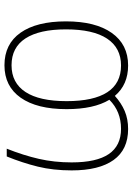

<svg xmlns="http://www.w3.org/2000/svg" viewBox="110 -680 581 840"><g transform="rotate(90 400.0 -260.5)"><path d="M726 -284Q726 -203 709.5 -136Q693 -69 665 0H631Q660 -73 675.5 -140.5Q691 -208 691 -284Q691 -393 654.5 -446.5Q618 -500 544 -500Q468 -500 417 -449Q458 -381 458 -262Q458 -132 408 -61Q358 10 266 10Q173 10 123.5 -60.5Q74 -131 74 -259Q74 -388 124.5 -459.5Q175 -531 267 -531Q351 -531 400 -473Q431 -501 466 -516Q501 -531 545 -531Q635 -531 680.5 -467.5Q726 -404 726 -284ZM423 -262Q423 -380 384 -440Q345 -500 267 -500Q190 -500 149.5 -439Q109 -378 109 -259Q109 -143 148.5 -82Q188 -21 266 -21Q343 -21 383 -82Q423 -143 423 -262Z"/></g></svg>

Font: FiraGO UltraLight
Style: Regular
Weight: 200
Designer: bBox Type
Foundry: bBox Type GmbH
Version: Version 1.001